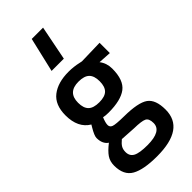

<svg xmlns="http://www.w3.org/2000/svg" viewBox="-319 -870 1163 1163"><g transform="rotate(-45 262.5 -288.0)"><path d="M329 -808 285 -586H180L232 -808ZM503 68Q503 232 266 232Q152 232 97 201Q42 170 42 88Q42 51 60 24.5Q78 -2 118 -33Q85 -55 85 -106Q85 -126 112 -171L121 -186Q49 -229 49 -336Q49 -426 103 -468Q157 -510 249 -510Q293 -510 336 -500L351 -497L506 -501V-413L423 -418Q450 -383 450 -336Q450 -238 400.5 -200.5Q351 -163 246 -163Q220 -163 202 -167Q188 -133 188 -114.5Q188 -96 206.5 -89Q225 -82 296 -81Q415 -80 459 -49Q503 -18 503 68ZM149 78Q149 113 177 128Q205 143 273 143Q394 143 394 74Q394 35 372.5 24.5Q351 14 287 13L189 7Q167 25 158 40.5Q149 56 149 78ZM249 -425Q157 -425 157 -336Q157 -290 179 -268.5Q201 -247 250 -247Q299 -247 320.5 -268.5Q342 -290 342 -336Q342 -382 320 -403.5Q298 -425 249 -425Z"/></g></svg>

Font: TitilliumWeb-SemiBold
Style: SemiBold
Weight: 600
Version: Version 1.001;PS 57.000;hotconv 1.0.70;makeotf.lib2.5.55311